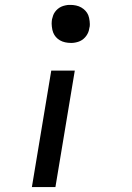

<svg xmlns="http://www.w3.org/2000/svg" viewBox="-20 -548 540 783"><path d="M206 215H110L189 -260H285ZM268 -373Q257 -373 245.5 -375.5Q234 -378 224.5 -383.5Q215 -389 208 -397Q201 -405 197 -415Q193 -425 191.5 -439Q190 -453 191 -460L192 -469Q194 -477 196.5 -484.5Q199 -492 204 -499Q209 -506 215.5 -511.5Q222 -517 229.5 -520.5Q237 -524 246.5 -526Q256 -528 261 -528H268Q279 -528 290.5 -525.5Q302 -523 311.5 -517.5Q321 -512 328.5 -504Q336 -496 340 -486Q344 -476 345.5 -462Q347 -448 346 -441L344 -432Q343 -424 340 -416.5Q337 -409 332 -402Q327 -395 320.5 -389.5Q314 -384 306.5 -380.5Q299 -377 289.5 -375Q280 -373 274 -373Z"/></svg>

Font: Iosevka Aile Medium
Style: Italic
Weight: 500
Italic angle: -9°
Designer: Belleve Invis
Foundry: Belleve Invis
Version: Version 31.1.0; ttfautohint (v1.8.4)